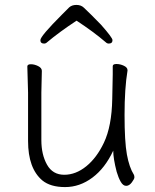

<svg xmlns="http://www.w3.org/2000/svg" viewBox="-20 -744 630 780"><path d="M152 -11Q94 -60 94 -171V-368L91 -474Q91 -483 105.5 -483Q120 -483 135 -475.5Q150 -468 150 -456L148 -368V-175Q148 -116 171 -75Q194 -34 241 -34Q288 -34 330.5 -68.5Q373 -103 402 -164Q434 -231 436 -342Q438 -418 438 -442V-475Q438 -484 453 -484Q468 -484 483 -477Q498 -470 498 -459V-457Q486 -385 486 -277Q486 -169 495.5 -116.5Q505 -64 524 -34Q526 -30 526 -23.5Q526 -17 515.5 -3Q505 11 492.5 11Q480 11 470.5 -5.5Q461 -22 454 -46Q440 -100 440 -132Q407 -61 355.5 -22.5Q304 16 244.5 16Q185 16 152 -11ZM159 -567Q144 -567 144 -581Q144 -597 233 -686L261 -714Q272 -724 290.5 -724Q309 -724 320.5 -713Q332 -702 351 -683.5Q370 -665 390 -644Q437 -591 437 -581Q437 -567 422 -567Q415 -567 410 -572Q360 -615 291 -660Q221 -614 171 -572Q166 -567 159 -567Z"/></svg>

Font: LXGW WenKai TC Light
Style: Regular
Weight: 300
Designer: LXGW / Fontworks Inc.
Foundry: LXGW / Fontworks Inc.
Version: Version 1.330